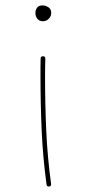

<svg xmlns="http://www.w3.org/2000/svg" viewBox="-20 -550 325 699"><path d="M108.9 -502.4Q108.9 -513.7 115 -522Q121.1 -530.3 134.3 -530.3Q145.5 -530.3 156 -523.7Q166.5 -517.1 166.5 -502.9Q166.5 -490.7 157.7 -481.7Q148.9 -472.7 136.2 -472.7Q123 -472.7 116 -481.7Q108.9 -490.7 108.9 -502.4ZM158.7 128.9Q150.4 129.9 149.4 121.6Q136.2 24.4 131.8 -73.2Q127.4 -170.9 127.4 -276.9Q127.4 -291 127.4 -306.4Q127.4 -321.8 127.9 -336.9Q127.9 -345.2 136.7 -345.2Q145 -345.2 145 -336.9Q144.5 -321.8 144.3 -306.4Q144 -291 144 -276.9Q144 -170.9 148.4 -73.7Q152.8 23.4 166 119.6Q167 127.9 158.7 128.9Z"/></svg>

Font: Mikhak Thin
Style: Regular
Weight: 100
Designer: Amin Abedi
Version: Version 3.3